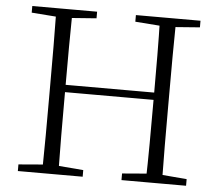

<svg xmlns="http://www.w3.org/2000/svg" viewBox="-52 -780 952 838"><g transform="rotate(5 424.5 -361.5)"><path d="M56 0H340V-29L206 -40H188L56 -29ZM162 0H233C231 -110 231 -221 231 -368V-390C231 -502 231 -614 233 -723H162C164 -613 164 -502 164 -390V-333C164 -221 164 -110 162 0ZM198 -361H653V-393H198ZM510 0H793V-29L662 -40H643L510 -29ZM616 0H687C685 -110 685 -221 685 -333V-390C685 -502 685 -614 687 -723H616C619 -613 619 -502 619 -390V-368C619 -221 619 -110 616 0ZM56 -694 188 -684H206L340 -694V-723H56ZM510 -694 643 -684H662L793 -694V-723H510Z"/></g></svg>

Font: Source Han Serif CN VF
Style: Regular
Weight: 250
Designer: Ryoko NISHIZUKA 西塚涼子 (kana & ideographs); Frank Grießhammer (Latin, Greek & Cyrillic); Wenlong ZHANG 张文龙 (bopomofo); San
Foundry: Adobe
Version: Version 2.002;hotconv 1.1.0;makeotfexe 2.6.0